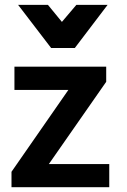

<svg xmlns="http://www.w3.org/2000/svg" viewBox="-20 -778 527 798"><path d="M434.1 0V-96.2H183.1L421.4 -438V-501H40V-404.3H264.2L27.8 -64V0ZM291 -578.6 427.2 -757.8H297.4L237.3 -687L179.2 -757.8H55.2L192.4 -578.6Z"/></svg>

Font: Ride
Style: Bold
Weight: 700
Version: Version 3.000